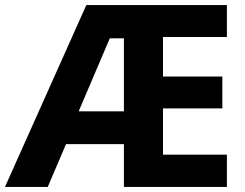

<svg xmlns="http://www.w3.org/2000/svg" viewBox="-23 -734 964 754"><path d="M868 0H463.6V-167.9H236.2L164.6 0H-3.4L316 -714H868V-588.6H617.1V-433.4H850.2V-308.4H617.1V-126.6H868ZM285.9 -296.7H463.6V-583.4H408.1Z"/></svg>

Font: Noto Sans Khmer
Style: Regular
Weight: 400
Designer: Danh Hong and the Monotype Design Team
Foundry: Monotype Imaging Inc.
Version: Version 2.003